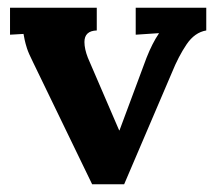

<svg xmlns="http://www.w3.org/2000/svg" viewBox="-20 -475 558 498"><path d="M426 -287 302 3H219L66 -313Q54 -337 50 -349.5Q46 -362 44 -371.5Q42 -381 41 -387L6 -385V-455H231V-396Q199 -395 199 -366Q199 -348 208 -325L289 -137H290L360 -325Q375 -363 392 -388V-389L332 -385V-455H515V-396Q485 -391 464 -360Q443 -329 426 -287Z"/></svg>

Font: Sumana
Style: Bold
Weight: 700
Designer: Cyreal, Alexei Vanyashin (Devanagari), Olga Karpushina (Latin)
Foundry: Cyreal
Version: Version 1.015;PS 001.015;hotconv 1.0.70;makeotf.lib2.5.58329